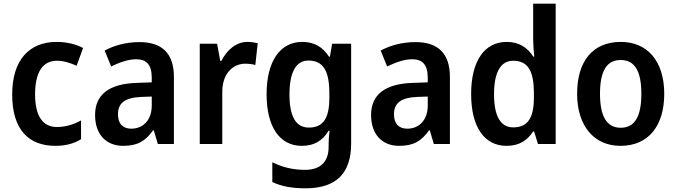

<svg xmlns="http://www.w3.org/2000/svg" viewBox="-20 -780 3664 1040"><path d="M280 10C337 10 382 -3 419 -26V-128C380 -106 336 -92 288 -92C212 -92 170 -151 170 -269C170 -389 211 -451 289 -451C324 -451 361 -439 395 -424L430 -520C393 -540 342 -553 287 -553C140 -553 46 -457 46 -268C46 -77 136 10 280 10Z M736 -552C663 -552 598 -534 547 -506L582 -420C628 -442 674 -459 718 -459C772 -459 802 -431 802 -359V-334L720 -331C571 -326 495 -268 495 -157C495 -53 554 10 647 10C727 10 768 -17 809 -74H813L835 0H922V-364C922 -489 859 -552 736 -552ZM745 -255 802 -257V-209C802 -128 754 -83 691 -83C647 -83 619 -108 619 -161C619 -219 653 -251 745 -255Z M1320 -553C1257 -553 1207 -506 1179 -450H1173L1156 -543H1062V0H1184V-280C1183 -381 1242 -435 1308 -435C1330 -435 1348 -432 1363 -428L1376 -546C1360 -550 1338 -553 1320 -553Z M1617 -553C1498 -553 1424 -449 1424 -270C1424 -91 1496 10 1615 10C1683 10 1728 -19 1760 -72H1765C1762 -50 1760 -18 1760 1V16C1760 98 1714 140 1633 140C1566 140 1510 126 1455 99V206C1506 230 1562 240 1635 240C1804 240 1882 156 1882 -2V-543H1779L1767 -473H1762C1728 -526 1682 -553 1617 -553ZM1650 -452C1731 -452 1764 -397 1764 -273V-250C1764 -140 1731 -89 1653 -89C1583 -89 1548 -148 1548 -268C1548 -388 1583 -452 1650 -452Z M2231 -552C2158 -552 2093 -534 2042 -506L2077 -420C2123 -442 2169 -459 2213 -459C2267 -459 2297 -431 2297 -359V-334L2215 -331C2066 -326 1990 -268 1990 -157C1990 -53 2049 10 2142 10C2222 10 2263 -17 2304 -74H2308L2330 0H2417V-364C2417 -489 2354 -552 2231 -552ZM2240 -255 2297 -257V-209C2297 -128 2249 -83 2186 -83C2142 -83 2114 -108 2114 -161C2114 -219 2148 -251 2240 -255Z M2724 10C2794 10 2837 -21 2868 -68H2873L2894 0H2990V-760H2868V-567C2868 -540 2871 -500 2874 -473H2869C2838 -521 2793 -553 2725 -553C2607 -553 2532 -454 2532 -271C2532 -88 2606 10 2724 10ZM2760 -90C2691 -90 2656 -151 2656 -270C2656 -386 2691 -451 2759 -451C2843 -451 2872 -391 2872 -274V-253C2872 -143 2840 -90 2760 -90Z M3578 -272C3578 -453 3483 -553 3343 -553C3190 -553 3106 -448 3106 -272C3106 -99 3197 10 3341 10C3494 10 3578 -100 3578 -272ZM3230 -272C3230 -390 3263 -455 3342 -455C3421 -455 3454 -390 3454 -272C3454 -154 3421 -88 3342 -88C3264 -88 3230 -154 3230 -272Z"/></svg>

Font: Noto Sans Myanmar UI SemiCondensed SemiBold
Style: Regular
Weight: 600
Width: 4
Designer: Monotype Design Team
Foundry: Monotype Imaging Inc.
Version: Version 2.103